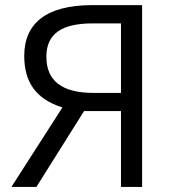

<svg xmlns="http://www.w3.org/2000/svg" viewBox="-20 -734 676 754"><path d="M455.1 0V-297.9H310.1L123 0H24.9L225.1 -312C120.1 -345.2 75.2 -412.1 75.2 -515.1C75.2 -642.6 162.6 -713.9 341.8 -713.9H538.1V0ZM455.1 -369.1V-642.1H344.2C225.1 -642.1 162.1 -603.5 162.1 -511.2C162.1 -416.5 223.6 -369.1 347.2 -369.1Z"/></svg>

Font: OpenSansEmoji
Style: Regular
Weight: 400
Foundry: MorbZ
Version: Version 1.000;PS 001.000;hotconv 1.0.70;makeotf.lib2.5.58329